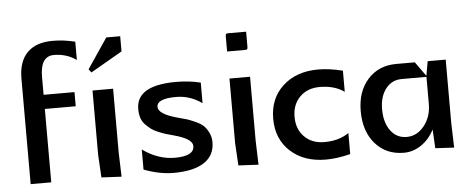

<svg xmlns="http://www.w3.org/2000/svg" viewBox="-42 -642 1827 743"><g transform="rotate(-5 871.0 -270.0)"><path d="M50 0V-410Q50 -476 84 -510.5Q118 -545 183 -545Q226 -545 270 -534V-463Q232 -490 183 -490Q130 -490 130 -410V-340H250V-285H130V0Z M322 -410 312 -423 391 -540H445V-481ZM320 -340H400V-92L403 2L325 -2L320 -90Z M490 -18V-96Q550 -53 615 -53Q690 -53 690 -92Q690 -120 620 -139Q601 -144 589.5 -147.5Q578 -151 560.5 -158Q543 -165 532.5 -173Q522 -181 511 -192Q500 -203 495 -218.5Q490 -234 490 -253Q490 -345 645 -345Q696 -345 740 -334V-254Q694 -287 640 -287Q565 -287 565 -255Q565 -227 638 -207Q662 -201 674.5 -197Q687 -193 707 -184Q727 -175 737.5 -165Q748 -155 756.5 -138Q765 -121 765 -100Q765 -49 724 -22Q683 5 605 5Q551 5 490 -18Z M852 -445V-504Q852 -511 854 -513Q856 -515 863 -515H932V-456Q932 -449 930 -447Q928 -445 921 -445ZM852 -340H932V-92L935 2L857 -2L852 -90Z M1292 -8Q1240 5 1197 5Q1112 5 1059.5 -43Q1007 -91 1007 -170Q1007 -249 1059.5 -297Q1112 -345 1197 -345Q1240 -345 1292 -332V-250Q1254 -277 1197 -277Q1149 -277 1119.5 -247.5Q1090 -218 1090 -170Q1090 -122 1119.5 -92.5Q1149 -63 1197 -63Q1254 -63 1292 -90Z M1347 -170Q1347 -246 1389 -293Q1431 -340 1500 -340H1572L1612 -284L1622 -340H1692V-92L1695 2L1622 -2L1618 -75Q1599 -38 1567.5 -16.5Q1536 5 1500 5Q1431 5 1389 -43Q1347 -91 1347 -170ZM1430 -170Q1430 -118 1453.5 -86.5Q1477 -55 1516 -55Q1556 -55 1584 -90Q1612 -125 1612 -175V-280H1516Q1477 -280 1453.5 -249.5Q1430 -219 1430 -170Z"/></g></svg>

Font: Glametrix
Style: Bold
Weight: 700
Designer: gluk
Foundry: gluk
Version: Version 0.40